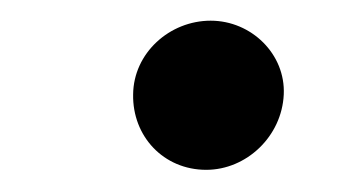

<svg xmlns="http://www.w3.org/2000/svg" viewBox="-20 -571 323 181"><path d="M174.4 -410.9C212.4 -410.9 245.7 -442.5 247.5 -481.9C249.3 -519.9 217 -551.5 178.6 -551.5C139.9 -551.5 105.8 -521 105.5 -481.9C104.8 -442.5 134.2 -410.9 174.4 -410.9Z"/></svg>

Font: Margiela Sans Medium
Style: Italic
Weight: 500
Italic angle: -9.39999°
Designer: Stefan Endress, Andreas Faust
Version: Version 1.100;FEAKit 1.0